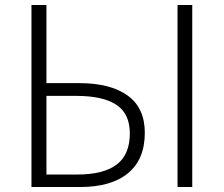

<svg xmlns="http://www.w3.org/2000/svg" viewBox="-20 -749 896 769"><path d="M106 -729H166V-416H298Q422 -416 491 -366.5Q560 -317 560 -217Q560 -111 493 -55.5Q426 0 301 0H106ZM500 -215Q500 -293 446.5 -329Q393 -365 284 -365H166V-50H289Q395 -50 447.5 -90Q500 -130 500 -215ZM691 -729H750V0H691Z"/></svg>

Font: Merged Yaku Han JP Light
Style: Regular
Weight: 300
Designer: Ryoko NISHIZUKA 西塚涼子 (kana, bopomofo & ideographs); Paul D. Hunt (Latin, Greek & Cyrillic); Sandoll Communications 산돌커뮤니
Foundry: Adobe
Version: Version 2.004